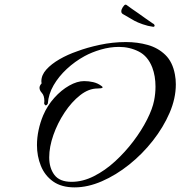

<svg xmlns="http://www.w3.org/2000/svg" viewBox="-20 -776 781 831"><path d="M303 35Q246 35 210 9.5Q174 -16 157 -58Q140 -100 140 -148Q140 -180 147 -213Q154 -246 167 -277Q185 -319 215 -352.5Q245 -386 279.5 -405.5Q314 -425 344 -425Q364 -425 383.5 -420.5Q403 -416 419 -404Q424 -401 424 -398Q424 -395 417 -394Q410 -393 402 -393Q364 -393 327 -364Q290 -335 259.5 -289Q229 -243 211 -191.5Q193 -140 193 -95Q193 -49 215.5 -19Q238 11 290 11Q338 11 386.5 -13.5Q435 -38 478.5 -78Q522 -118 557.5 -165Q593 -212 616.5 -258.5Q640 -305 647 -341Q653 -371 653 -401Q653 -447 639 -484Q620 -533 580.5 -553Q541 -573 495 -573Q456 -573 416.5 -561.5Q377 -550 346 -533Q304 -510 269 -477.5Q234 -445 212 -407Q190 -369 187 -328Q187 -328 184.5 -324Q182 -320 178 -320Q174 -320 171 -328Q171 -331 171.5 -333.5Q172 -336 172 -338Q172 -362 161.5 -373.5Q151 -385 151 -396Q151 -405 160 -415Q160 -417 159.5 -419.5Q159 -422 159 -424Q159 -451 180.5 -475Q202 -499 237.5 -519.5Q273 -540 314 -554Q356 -570 412 -582Q468 -594 525 -594Q575 -594 619.5 -581.5Q664 -569 695.5 -538.5Q727 -508 737 -454Q739 -444 740 -433Q741 -422 741 -411Q741 -350 714 -287.5Q687 -225 641.5 -167Q596 -109 539 -63.5Q482 -18 421 8.5Q360 35 303 35ZM643 -660Q620 -663 597.5 -671Q575 -679 562 -686Q545 -696 534.5 -702Q524 -708 512 -715Q505 -719 505 -727Q505 -735 511.5 -745Q518 -755 523 -756Q524 -756 525 -755.5Q526 -755 527 -755Q536 -748 550.5 -738Q565 -728 578 -719Q590 -710 611 -695.5Q632 -681 642 -674Q645 -673 646.5 -671Q648 -669 649 -667V-665Q649 -660 643 -660Z"/></svg>

Font: The Nautigal
Style: Bold
Weight: 700
Designer: Robert E. Leuschke
Foundry: Robert E. Leuschke
Version: Version 1.100; ttfautohint (v1.8.3)